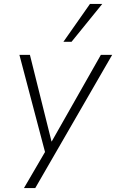

<svg xmlns="http://www.w3.org/2000/svg" viewBox="-20 -769 586 969"><path d="M101 180 216 -17 213 20 78 -492H131L240 -55H241L489 -492H546L158 180ZM300 -558 434 -749H496L341 -558Z"/></svg>

Font: Nunito Sans 7pt ExtraLight
Style: Italic
Weight: 250
Italic angle: -9°
Designer: Vernon Adams
Foundry: Vernon Adams
Version: Version 3.101;gftools[0.9.27]